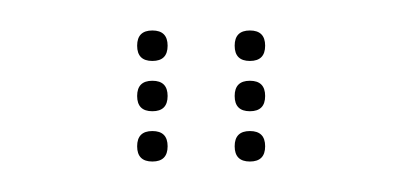

<svg xmlns="http://www.w3.org/2000/svg" viewBox="-20 -726 265 126"><path d="M80 -620Q70 -620 70 -630Q70 -640 80 -640Q90 -640 90 -630Q90 -620 80 -620ZM80 -653Q70 -653 70 -663Q70 -673 80 -673Q90 -673 90 -663Q90 -653 80 -653ZM80 -686Q70 -686 70 -696Q70 -706 80 -706Q90 -706 90 -696Q90 -686 80 -686ZM144 -620Q134 -620 134 -630Q134 -640 144 -640Q154 -640 154 -630Q154 -620 144 -620ZM144 -653Q134 -653 134 -663Q134 -673 144 -673Q154 -673 154 -663Q154 -653 144 -653ZM144 -686Q134 -686 134 -696Q134 -706 144 -706Q154 -706 154 -696Q154 -686 144 -686Z"/></svg>

Font: Raleway Dots 
Style: Regular
Weight: 400
Version: Version 1.000